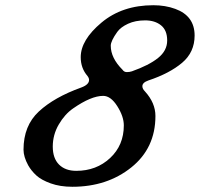

<svg xmlns="http://www.w3.org/2000/svg" viewBox="-20 -711 765 735"><path d="M525 -381Q525 -371 535 -361Q575 -317 575 -267Q575 -144 482.5 -70Q390 4 257 4Q210 4 174 -9Q138 -22 119 -39.5Q100 -57 88 -78Q70 -111 70 -138Q70 -230 129 -284.5Q188 -339 291 -376Q321 -387 321 -405Q321 -412 315 -420Q289 -450 289 -492Q289 -558 368.5 -624.5Q448 -691 567 -691Q613 -691 651 -677Q725 -650 725 -575Q725 -511 677 -470.5Q629 -430 548 -403Q525 -395 525 -381ZM272 -57Q349 -57 401.5 -106Q454 -155 454 -231Q454 -265 429 -304.5Q404 -344 375 -344Q329 -344 260 -296Q228 -274 205 -234.5Q182 -195 182 -150Q182 -105 206 -81Q230 -57 272 -57ZM429 -589Q404 -554 404 -536Q404 -489 449 -444Q455 -435 465.5 -435Q476 -435 485 -438Q550 -461 585 -489Q620 -517 620 -556Q620 -595 596.5 -614Q573 -633 535.5 -633Q498 -633 470 -620Q442 -607 429 -589Z"/></svg>

Font: Condiment
Style: Regular
Weight: 400
Designer: Angel Koziupa, Alejandro Paul
Foundry: Angel Koziupa, Alejandro Paul
Version: Version 1.001